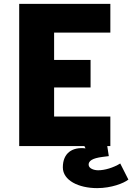

<svg xmlns="http://www.w3.org/2000/svg" viewBox="-20 -753 682 990"><path d="M549 -733H79V0H415L421 12C354 4 304 35 304 110C304 177 385 217 481 217C554 217 618 192 642 173L600 90C564 112 520 125 486 125C465 125 437 116 437 96C437 77 455 63 509 56L541 52L533 0H549V-152H259V-302H447V-444H259V-585H549Z"/></svg>

Font: Kreadon Extra Bold
Style: Regular
Weight: 800
Designer: kohakuno
Foundry: StudioGnu
Version: Version 1.000;Glyphs 3.1.2 (3151)